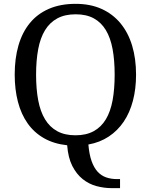

<svg xmlns="http://www.w3.org/2000/svg" viewBox="-20 -745 782 995"><path d="M685.1 -357.9Q685.1 -284.7 668.9 -223.1Q652.8 -161.6 621.3 -114.7Q589.8 -67.9 543.7 -37.4Q497.6 -6.8 438 3.9Q442.4 55.2 454.6 89.6Q466.8 124 485.8 144.8Q504.9 165.5 530.3 174.3Q555.7 183.1 585.9 183.1H602.1V230H559.1Q519.5 230 480.2 219.5Q440.9 209 408.7 183.3Q376.5 157.7 354.7 115Q333 72.3 328.1 7.8Q259.3 0.5 208.3 -28.6Q157.2 -57.6 123.5 -105.2Q89.8 -152.8 73 -217Q56.2 -281.2 56.2 -358.9Q56.2 -441.9 75.7 -509.5Q95.2 -577.1 134.3 -625Q173.3 -672.9 232.9 -699Q292.5 -725.1 372.1 -725.1Q447.8 -725.1 505.9 -699Q564 -672.9 604 -624.8Q644 -576.7 664.6 -509Q685.1 -441.4 685.1 -357.9ZM167 -357.9Q167 -283.7 178 -225.3Q189 -167 213.4 -126.7Q237.8 -86.4 276.6 -65.2Q315.4 -43.9 371.1 -43.9Q426.8 -43.9 465.6 -65.2Q504.4 -86.4 528.6 -126.7Q552.7 -167 563.5 -225.3Q574.2 -283.7 574.2 -357.9Q574.2 -432.1 563.5 -490.5Q552.7 -548.8 528.6 -588.9Q504.4 -628.9 466.1 -649.9Q427.7 -670.9 372.1 -670.9Q316.4 -670.9 277.3 -649.9Q238.3 -628.9 213.6 -588.9Q189 -548.8 178 -490.5Q167 -432.1 167 -357.9Z"/></svg>

Font: Sahl Naskh
Style: Regular
Weight: 400
Designer: Pascal Zoghbi
Version: Version 1.001